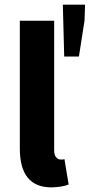

<svg xmlns="http://www.w3.org/2000/svg" viewBox="-20 -790 384 822"><path d="M64.9 -153.8V-701.2H211.9V-147.9Q211.9 -125 220.7 -116.2Q229.5 -107.4 235.8 -107.4Q242.2 -107.4 246.1 -106.9Q250 -106.9 255.9 -108.9L273.9 0Q245.6 11.2 200.2 12.2Q64.9 12.2 64.9 -153.8ZM254.9 -547.9 249 -770H344.2L341.8 -701.2L317.9 -547.9Z"/></svg>

Font: SourceSansPro-Bold
Style: Bold
Weight: 700
Designer: Paul D. Hunt
Foundry: Adobe Systems Incorporated
Version: Version 1.050;PS Version 1.000;hotconv 1.0.70;makeotf.lib2.5